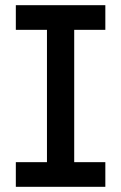

<svg xmlns="http://www.w3.org/2000/svg" viewBox="-20 -720 467 740"><path d="M161 -33V-667H266V-33ZM41 -605V-700H386V-605ZM41 0V-95H386V0Z"/></svg>

Font: SUSE Thin Medium
Style: Regular
Weight: 500
Version: Version 1.000